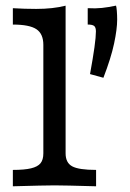

<svg xmlns="http://www.w3.org/2000/svg" viewBox="-20 -652 455 672"><path d="M131.7 -115.3V-495Q131.7 -533.6 107.4 -549.8Q83.1 -566 25 -566V-623.3Q65.9 -620.8 106.6 -620.8Q165.1 -620.8 209.6 -632.1V-115.3Q209.6 -82.3 232.8 -69.8Q255.9 -57.3 316.3 -57.3V0Q203.9 -3.2 170.9 -3.2Q137.9 -3.2 25 0V-57.3Q65.7 -57.3 88.8 -62.9Q112 -68.5 121.8 -80.6Q131.7 -92.7 131.7 -115.3ZM315.7 -542.1Q315.7 -555.8 309.8 -560.9Q303.8 -566.1 287 -566.1V-623.4Q313.9 -621.8 336.6 -624.2Q359.2 -626.6 386.1 -632.3Q387.7 -628.3 388.9 -613.6Q390.1 -598.9 390.1 -583.7Q390.1 -550.2 379.3 -499.5Q368.5 -448.7 341.9 -379.8L295.1 -392.7Q305.4 -449.3 310.6 -486.4Q315.7 -523.4 315.7 -542.1Z"/></svg>

Font: Playfair Micro SmCond SmLight
Style: Regular
Weight: 360
Width: 4
Designer: Claus Eggers Sørensen
Foundry: Claus Eggers Sørensen
Version: Version 2.100;Glyphs 3.2 (3219)